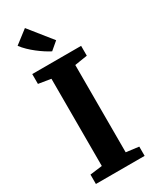

<svg xmlns="http://www.w3.org/2000/svg" viewBox="-249 -1061 908 1123"><g transform="rotate(-30 204.5 -499.0)"><path d="M123 -74V-663L39.5 -676.5V-743H369.5V-676.5L284 -663V-73.5L369.5 -62.5V0H40.5V-63.5ZM206.5 -800Q188 -809.5 166.8 -823.2Q145.5 -837 124 -853.8Q102.5 -870.5 82.8 -889.5Q63 -908.5 48 -929L137 -997.5L259.5 -844.5L207 -800Z"/></g></svg>

Font: Merriweather ExtraBold
Style: Regular
Weight: 800
Version: Version 2.100